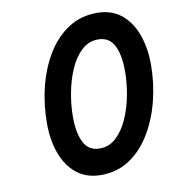

<svg xmlns="http://www.w3.org/2000/svg" viewBox="-82 -786 785 870"><g transform="rotate(-10 311.0 -350.5)"><path d="M314.5 13Q247.5 13 202.5 -22.8Q157.5 -58.5 134.8 -120.2Q112 -182 112 -260Q112 -347.5 132.5 -428.8Q153 -510 192.5 -574.5Q232 -639 289.5 -676.5Q347 -714 421 -714Q488 -714 532.8 -677.8Q577.5 -641.5 600 -579.8Q622.5 -518 622.5 -442Q622.5 -356 602 -274.8Q581.5 -193.5 542.2 -128.5Q503 -63.5 445.8 -25.2Q388.5 13 314.5 13ZM328.5 -106.5Q372 -106.5 404.2 -136.5Q436.5 -166.5 458.2 -215.2Q480 -264 490.8 -321Q501.5 -378 501.5 -432.5Q501.5 -508 479 -551.2Q456.5 -594.5 405.5 -594.5Q362.5 -594.5 330 -564.5Q297.5 -534.5 276 -485.5Q254.5 -436.5 243.8 -379.5Q233 -322.5 233 -268.5Q233 -193.5 255.5 -150Q278 -106.5 328.5 -106.5Z"/></g></svg>

Font: Overpass
Style: Bold Italic
Weight: 700
Italic angle: -10°
Designer: Delve Withrington, Dave Bailey, Thomas Jockin
Foundry: Delve Fonts LLC
Version: Version 4.000; ttfautohint (v1.8.3)